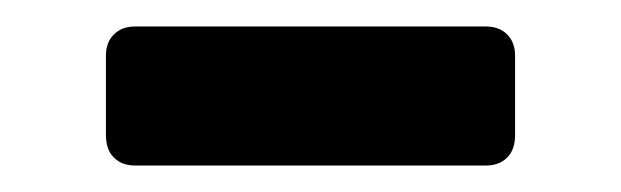

<svg xmlns="http://www.w3.org/2000/svg" viewBox="-20 -733 469 145"><path d="M82 -608Q72 -608 66 -614Q60 -620 60 -631V-691Q60 -701 66 -707Q72 -713 82 -713H347Q357 -713 363 -707Q369 -701 369 -691V-631Q369 -620 363 -614Q357 -608 347 -608Z"/></svg>

Font: Rubik SemiBold
Style: Regular
Weight: 600
Designer: Hubert and Fischer
Foundry: Hubert and Fischer
Version: Version 2.300;gftools[0.9.30]